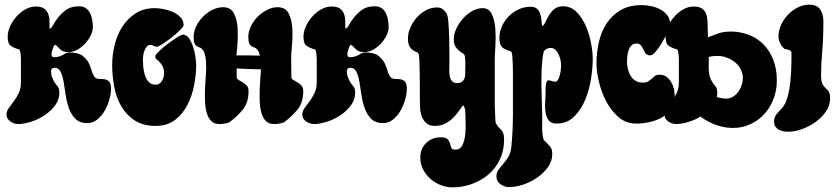

<svg xmlns="http://www.w3.org/2000/svg" viewBox="-20 -533 3594 825"><path d="M201 -301Q202 -294 204 -290Q206 -289 208 -288Q210 -287 213 -287Q224 -287 236.5 -291Q249 -295 259.5 -302.5Q270 -310 296.5 -306.5Q323 -303 334.5 -293.5Q346 -284 352.5 -276Q359 -268 363.5 -258Q368 -248 371 -238.5Q374 -229 377 -220Q380 -211 386 -203Q393 -194 405 -194Q417 -194 428.5 -192.5Q440 -191 448.5 -183Q457 -175 457 -151Q457 -131 450 -105.5Q443 -80 430 -57.5Q417 -35 398 -19.5Q379 -4 355 -4Q323 -4 305 -21.5Q287 -39 277 -65.5Q267 -92 262.5 -123Q258 -154 253.5 -180.5Q249 -207 240.5 -224.5Q232 -242 214 -242Q212 -242 209 -241Q206 -240 204 -239Q201 -235 200 -231.5Q199 -228 199 -227Q200 -210 204 -201Q210 -185 216.5 -176Q223 -167 229 -159.5Q235 -152 235 -134Q235 -105 217 -80.5Q199 -56 172 -38Q145 -20 114 -10Q83 0 58 0Q40 0 24 -11.5Q8 -23 8 -41Q8 -55 17.5 -68.5Q27 -82 39 -97.5Q51 -113 60.5 -133Q70 -153 70 -180V-281Q70 -288 68.5 -301Q67 -314 64 -320Q39 -327 26 -336.5Q13 -346 13 -375Q13 -397 23.5 -420Q34 -443 51 -462Q68 -481 89.5 -493Q111 -505 134 -505Q157 -505 169 -496.5Q181 -488 186.5 -474.5Q192 -461 192.5 -444Q193 -427 193 -410Q200 -410 208 -425Q216 -440 230 -458Q244 -476 265 -491Q286 -506 319 -506Q338 -506 349.5 -497.5Q361 -489 367.5 -475.5Q374 -462 376.5 -446Q379 -430 379 -416Q379 -399 369.5 -380Q360 -361 345 -345Q330 -329 311.5 -319Q293 -309 275 -309Q260 -309 252 -312.5Q244 -316 238.5 -321Q233 -326 228.5 -331.5Q224 -337 216 -341Q210 -335 207 -324Q203 -313 201 -301Z M646 -498Q661 -498 682.5 -494Q704 -490 723 -481.5Q742 -473 755.5 -459Q769 -445 769 -425Q769 -419 753.5 -403.5Q738 -388 717.5 -372Q697 -356 678.5 -344Q660 -332 654 -332Q646 -332 640 -336Q634 -340 626 -340Q617 -340 611 -333Q605 -326 601 -316Q597 -306 595.5 -295.5Q594 -285 594 -279Q594 -265 595.5 -246.5Q597 -228 602.5 -210.5Q608 -193 619 -181Q630 -169 649 -169Q666 -169 675.5 -185Q685 -201 685 -216Q685 -236 679 -247.5Q673 -259 666 -266Q659 -273 653 -278Q647 -283 647 -291Q647 -297 663 -312.5Q679 -328 699.5 -343.5Q720 -359 739.5 -371.5Q759 -384 766 -384Q782 -384 792.5 -368Q803 -352 810 -330.5Q817 -309 820 -287.5Q823 -266 823 -254Q823 -215 814.5 -169Q806 -123 786 -83.5Q766 -44 732.5 -18Q699 8 648 8Q594 8 558 -16Q522 -40 500.5 -77.5Q479 -115 470.5 -162Q462 -209 462 -254Q462 -296 472.5 -339.5Q483 -383 505.5 -418Q528 -453 562.5 -475.5Q597 -498 646 -498Z M1097 -294Q1093 -310 1087 -318Q1081 -326 1074 -328.5Q1067 -331 1061 -334.5Q1055 -338 1051 -346.5Q1047 -355 1047 -375Q1047 -397 1058 -420Q1069 -443 1087 -461Q1105 -479 1127.5 -490.5Q1150 -502 1173 -502Q1207 -502 1220.5 -475Q1234 -448 1236 -411.5Q1238 -375 1234.5 -338Q1231 -301 1231 -282L1232 -202Q1232 -194 1240 -189.5Q1248 -185 1257.5 -179.5Q1267 -174 1275 -165.5Q1283 -157 1283 -142Q1283 -93 1259.5 -63.5Q1236 -34 1200 -7Q1180 0 1157 0Q1135 0 1122 -13.5Q1109 -27 1103 -49Q1097 -71 1096 -98Q1095 -125 1096 -152Q1097 -179 1099 -203Q1101 -222 1101 -235Q1082 -235 1034 -237Q1012 -238 997 -239V-202Q997 -194 1005 -189.5Q1013 -185 1022.5 -179.5Q1032 -174 1040 -165.5Q1048 -157 1048 -142Q1048 -93 1024.5 -63.5Q1001 -34 965 -7Q945 0 922 0Q900 0 887 -13.5Q874 -27 868 -49Q862 -71 861 -98Q860 -125 861 -152Q862 -179 864 -203Q866 -227 866 -242Q866 -275 862 -292.5Q858 -310 852 -318Q846 -326 839 -328.5Q832 -331 826 -334.5Q820 -338 816 -346.5Q812 -355 812 -375Q812 -397 823 -420Q834 -443 852 -461Q870 -479 892.5 -490.5Q915 -502 938 -502Q972 -502 985.5 -475Q999 -448 1001 -411.5Q1003 -375 1000 -338Q997 -312 996 -295H1041Q1076 -294 1097 -294Z M1472 -301Q1473 -294 1475 -290Q1477 -289 1479 -288Q1481 -287 1484 -287Q1495 -287 1507.5 -291Q1520 -295 1530.5 -302.5Q1541 -310 1567.5 -306.5Q1594 -303 1605.5 -293.5Q1617 -284 1623.5 -276Q1630 -268 1634.5 -258Q1639 -248 1642 -238.5Q1645 -229 1648 -220Q1651 -211 1657 -203Q1664 -194 1676 -194Q1688 -194 1699.5 -192.5Q1711 -191 1719.5 -183Q1728 -175 1728 -151Q1728 -131 1721 -105.5Q1714 -80 1701 -57.5Q1688 -35 1669 -19.5Q1650 -4 1626 -4Q1594 -4 1576 -21.5Q1558 -39 1548 -65.5Q1538 -92 1533.5 -123Q1529 -154 1524.5 -180.5Q1520 -207 1511.5 -224.5Q1503 -242 1485 -242Q1483 -242 1480 -241Q1477 -240 1475 -239Q1472 -235 1471 -231.5Q1470 -228 1470 -227Q1471 -210 1475 -201Q1481 -185 1487.5 -176Q1494 -167 1500 -159.5Q1506 -152 1506 -134Q1506 -105 1488 -80.5Q1470 -56 1443 -38Q1416 -20 1385 -10Q1354 0 1329 0Q1311 0 1295 -11.5Q1279 -23 1279 -41Q1279 -55 1288.5 -68.5Q1298 -82 1310 -97.5Q1322 -113 1331.5 -133Q1341 -153 1341 -180V-281Q1341 -288 1339.5 -301Q1338 -314 1335 -320Q1310 -327 1297 -336.5Q1284 -346 1284 -375Q1284 -397 1294.5 -420Q1305 -443 1322 -462Q1339 -481 1360.5 -493Q1382 -505 1405 -505Q1428 -505 1440 -496.5Q1452 -488 1457.5 -474.5Q1463 -461 1463.5 -444Q1464 -427 1464 -410Q1471 -410 1479 -425Q1487 -440 1501 -458Q1515 -476 1536 -491Q1557 -506 1590 -506Q1609 -506 1620.5 -497.5Q1632 -489 1638.5 -475.5Q1645 -462 1647.5 -446Q1650 -430 1650 -416Q1650 -399 1640.5 -380Q1631 -361 1616 -345Q1601 -329 1582.5 -319Q1564 -309 1546 -309Q1531 -309 1523 -312.5Q1515 -316 1509.5 -321Q1504 -326 1499.5 -331.5Q1495 -337 1487 -341Q1481 -335 1478 -324Q1474 -313 1472 -301Z M1857 -501Q1872 -501 1881 -494.5Q1890 -488 1898 -476Q1904 -469 1906.5 -439Q1909 -409 1910 -373.5Q1911 -338 1911 -305Q1911 -272 1911 -259Q1911 -249 1910.5 -235Q1910 -221 1912 -208Q1914 -195 1921.5 -185.5Q1929 -176 1944 -176Q1962 -176 1970.5 -187Q1979 -198 1979 -215Q1979 -233 1979.5 -254.5Q1980 -276 1977 -293Q1975 -300 1967.5 -304.5Q1960 -309 1952 -315.5Q1944 -322 1937 -333Q1930 -344 1930 -365Q1930 -387 1941 -410.5Q1952 -434 1969.5 -453.5Q1987 -473 2009 -485.5Q2031 -498 2054 -498Q2082 -498 2094 -471Q2106 -444 2108.5 -407.5Q2111 -371 2108.5 -333.5Q2106 -296 2106 -275V-104Q2106 -98 2106 -83Q2106 -68 2107 -51.5Q2108 -35 2108.5 -20.5Q2109 -6 2111 -3Q2117 8 2123 14Q2129 20 2134.5 26Q2140 32 2143 41Q2146 50 2146 67Q2146 114 2128 152Q2110 190 2079 216.5Q2048 243 2008 257.5Q1968 272 1924 272Q1898 272 1873 262Q1848 252 1828.5 234.5Q1809 217 1797.5 194Q1786 171 1786 144Q1786 106 1811 81.5Q1836 57 1874 57Q1896 57 1903.5 65.5Q1911 74 1913.5 83.5Q1916 93 1919 101.5Q1922 110 1937 110Q1958 110 1967.5 89.5Q1977 69 1979.5 41Q1982 13 1980.5 -14.5Q1979 -42 1979 -57Q1979 -62 1976.5 -69Q1974 -76 1970 -81Q1958 -65 1946.5 -49Q1935 -33 1920.5 -20.5Q1906 -8 1888.5 0Q1871 8 1849 8Q1825 8 1812 -3.5Q1799 -15 1792.5 -32.5Q1786 -50 1785 -70Q1784 -90 1784 -107Q1784 -123 1784 -154.5Q1784 -186 1783.5 -217.5Q1783 -249 1782 -274Q1781 -299 1778 -303Q1775 -308 1767.5 -310.5Q1760 -313 1752.5 -318.5Q1745 -324 1739 -335Q1733 -346 1733 -369Q1733 -392 1743.5 -415.5Q1754 -439 1771 -458Q1788 -477 1810.5 -489Q1833 -501 1857 -501Z M2399 -506Q2434 -506 2458.5 -480.5Q2483 -455 2498 -419.5Q2513 -384 2520 -345.5Q2527 -307 2527 -280Q2527 -245 2520 -197.5Q2513 -150 2495.5 -106.5Q2478 -63 2447.5 -32.5Q2417 -2 2371 -2Q2348 -2 2337.5 -16Q2327 -30 2324 -50Q2321 -70 2322.5 -92Q2324 -114 2324 -131Q2324 -145 2324.5 -158.5Q2325 -172 2330 -185Q2338 -190 2347.5 -186Q2357 -182 2366 -182Q2373 -182 2378 -191Q2383 -200 2386 -212Q2389 -224 2390 -236Q2391 -248 2391 -253Q2391 -262 2388.5 -274.5Q2386 -287 2380.5 -299Q2375 -311 2366.5 -319Q2358 -327 2346 -327Q2336 -327 2326.5 -321.5Q2317 -316 2315 -305Q2309 -276 2307.5 -238.5Q2306 -201 2306.5 -162Q2307 -123 2308.5 -84.5Q2310 -46 2310 -16Q2310 -8 2309.5 5Q2309 18 2310 31.5Q2311 45 2313 56.5Q2315 68 2320 72Q2335 86 2344 97Q2353 108 2353 130Q2353 160 2334 186Q2315 212 2287 231Q2259 250 2227 260.5Q2195 271 2168 271Q2148 271 2130.5 258.5Q2113 246 2113 225Q2113 209 2122 196.5Q2131 184 2142.5 171Q2154 158 2164 141.5Q2174 125 2177 100Q2184 30 2184 -42Q2184 -114 2184 -185Q2184 -192 2184 -211.5Q2184 -231 2183.5 -252Q2183 -273 2181.5 -290.5Q2180 -308 2177 -311Q2165 -316 2155.5 -319.5Q2146 -323 2139.5 -328.5Q2133 -334 2129.5 -343.5Q2126 -353 2126 -370Q2126 -396 2137 -420.5Q2148 -445 2166.5 -463.5Q2185 -482 2209 -493Q2233 -504 2259 -504Q2277 -504 2286.5 -496Q2296 -488 2300.5 -475.5Q2305 -463 2306.5 -448.5Q2308 -434 2309 -422Q2316 -422 2322 -435Q2328 -448 2337 -464Q2346 -480 2360.5 -493Q2375 -506 2399 -506Z M2737 -511Q2755 -511 2776 -507Q2797 -503 2815.5 -493.5Q2834 -484 2846.5 -468.5Q2859 -453 2859 -431Q2859 -421 2849.5 -398.5Q2840 -376 2826.5 -353Q2813 -330 2798.5 -312.5Q2784 -295 2774 -295Q2766 -295 2759 -299Q2752 -303 2750 -311Q2746 -316 2743.5 -322Q2741 -328 2737.5 -333.5Q2734 -339 2729 -342.5Q2724 -346 2714 -346Q2701 -346 2693 -337.5Q2685 -329 2681 -317Q2677 -305 2675.5 -292Q2674 -279 2674 -270Q2674 -254 2677.5 -238Q2681 -222 2689 -208.5Q2697 -195 2710 -186.5Q2723 -178 2741 -178Q2757 -178 2765.5 -183.5Q2774 -189 2780.5 -195Q2787 -201 2794 -206.5Q2801 -212 2815 -212Q2831 -212 2843 -203.5Q2855 -195 2863 -182Q2871 -169 2875 -153.5Q2879 -138 2879 -124Q2879 -90 2864 -66.5Q2849 -43 2825 -29Q2801 -15 2771.5 -8.5Q2742 -2 2714 -2Q2670 -2 2638 -29.5Q2606 -57 2585 -97Q2564 -137 2553.5 -181.5Q2543 -226 2543 -260Q2543 -306 2553 -351Q2563 -396 2586 -431.5Q2609 -467 2646 -489Q2683 -511 2737 -511Z M3457 -513Q3491 -513 3504.5 -492Q3518 -471 3518 -441Q3518 -369 3513 -311.5Q3508 -254 3508 -209Q3508 -183 3514 -172Q3520 -161 3527.5 -154.5Q3535 -148 3541 -139.5Q3547 -131 3547 -110Q3547 -80 3529 -54Q3511 -28 3484 -8.5Q3457 11 3425.5 22Q3394 33 3368 33Q3357 33 3346 31Q3335 29 3326 24Q3317 19 3311.5 10.5Q3306 2 3306 -11Q3306 -29 3316.5 -42Q3327 -55 3339 -67Q3355 -84 3364 -116.5Q3373 -149 3376.5 -186Q3380 -223 3380.5 -259Q3381 -295 3381 -304Q3381 -316 3370 -318.5Q3359 -321 3351 -323Q3340 -332 3332.5 -346.5Q3325 -361 3325 -376Q3325 -401 3336 -425.5Q3347 -450 3365.5 -469.5Q3384 -489 3408 -501Q3432 -513 3457 -513ZM3025 -288Q3026 -277 3026 -272Q3025 -259 3025 -251Q3025 -216 3031 -200.5Q3037 -185 3043.5 -176Q3050 -167 3056 -159.5Q3062 -152 3062 -134Q3062 -125 3060 -116Q3072 -112 3089 -110Q3109 -107 3124 -114.5Q3139 -122 3149.5 -135Q3160 -148 3166 -165Q3172 -182 3172 -199Q3172 -215 3164 -232.5Q3156 -250 3140.5 -263.5Q3125 -277 3101.5 -286Q3078 -295 3047 -292Q3033 -291 3025 -288ZM2990 -32Q2967 -18 2941 -10Q2910 0 2885 0Q2867 0 2851 -11.5Q2835 -23 2835 -41Q2835 -55 2844.5 -68.5Q2854 -82 2866 -97.5Q2878 -113 2887.5 -133Q2897 -153 2897 -180V-281Q2897 -288 2895.5 -301Q2894 -314 2891 -320Q2866 -327 2853 -336.5Q2840 -346 2840 -375Q2840 -397 2850.5 -420Q2861 -443 2878 -462Q2895 -481 2916.5 -493Q2938 -505 2961 -505Q2984 -505 2996 -496.5Q3008 -488 3013.5 -474.5Q3019 -461 3020 -444Q3020 -429 3022 -373Q3040 -379 3059 -387Q3084 -397 3120 -397.5Q3156 -398 3194 -384.5Q3232 -371 3259.5 -343.5Q3287 -316 3302.5 -276.5Q3318 -237 3318 -187Q3318 -143 3302 -103.5Q3286 -64 3257 -35.5Q3228 -7 3188.5 7Q3149 21 3101 15Q3063 9 3029 -8Q3007 -19 2990 -32Z"/></svg>

Font: r_Neptun CAT
Style: Regular
Weight: 400
Foundry: Peter Wiegel, CAT-Fonts
Version: Version 1.000;June 8, 2024;FontCreator 14.0.0.2814 32-bit